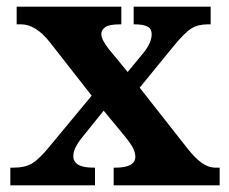

<svg xmlns="http://www.w3.org/2000/svg" viewBox="-20 -556 686 576"><path d="M11 0V-53H20Q56 -53 77.5 -66.5Q99 -80 129 -117L255 -269L129 -430Q87 -483 43 -483H30V-536H344V-483H341Q307 -483 295.5 -474.5Q284 -466 284 -454Q284 -437 307 -408L363 -340L410 -397Q435 -428 435 -453Q435 -471 421 -477Q407 -483 384 -483H381V-536H612V-483H603Q574 -483 554 -470.5Q534 -458 502 -419L399 -293L546 -106Q569 -78 588 -65.5Q607 -53 626 -53H639V0H321V-53H326Q386 -53 386 -86Q386 -97 379.5 -111Q373 -125 348 -155L291 -224L221 -137Q212 -125 206 -112.5Q200 -100 200 -87Q200 -71 214.5 -62Q229 -53 262 -53H265V0Z"/></svg>

Font: Noto Serif Bengali
Style: Bold
Weight: 700
Designer: Juan Bruce, Universal Thirst, Indian Type Foundry and the Monotype Design Team.
Foundry: Monotype Imaging Inc.
Version: Version 2.003; ttfautohint (v1.8.4.7-5d5b)